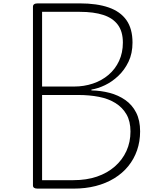

<svg xmlns="http://www.w3.org/2000/svg" viewBox="-20 -1116 909 1136"><path d="M202 0Q175 0 175 -19V-1076Q175 -1096 203 -1096H452Q553 -1096 622.5 -1072Q692 -1048 728 -997Q764 -946 764 -864Q764 -800 740.5 -751Q717 -702 680 -667Q643 -632 601 -612Q559 -592 521 -586V-581Q577 -580 628.5 -566.5Q680 -553 721 -524.5Q762 -496 785.5 -450Q809 -404 809 -339Q809 -279 791 -227Q773 -175 739 -133Q705 -91 656 -61Q607 -31 546.5 -15.5Q486 0 414 0ZM229 -50H414Q492 -50 553.5 -71Q615 -92 659.5 -131Q704 -170 728 -222.5Q752 -275 752 -338Q752 -398 728.5 -439Q705 -480 663.5 -506Q622 -532 565.5 -543Q509 -554 442 -554H229ZM229 -604H419Q477 -604 529.5 -621.5Q582 -639 622 -673Q662 -707 684.5 -755.5Q707 -804 707 -864Q707 -929 677.5 -969Q648 -1009 591.5 -1027.5Q535 -1046 452 -1046H229Z"/></svg>

Font: Playwrite FR Moderne ExtraLight
Style: Regular
Weight: 250
Version: Version 1.002